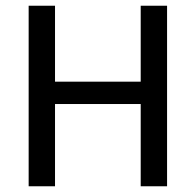

<svg xmlns="http://www.w3.org/2000/svg" viewBox="-20 -650 682 670"><path d="M80 0V-630H172V-365H471V-630H563V0H471V-287H172V0Z"/></svg>

Font: Mukta Malar
Style: Regular
Weight: 400
Designer: Aadarsh Rajan, Girish Dalvi, Yashodeep Gholap
Foundry: Ek Type
Version: Version 2.538;PS 1.000;hotconv 16.6.51;makeotf.lib2.5.65220;